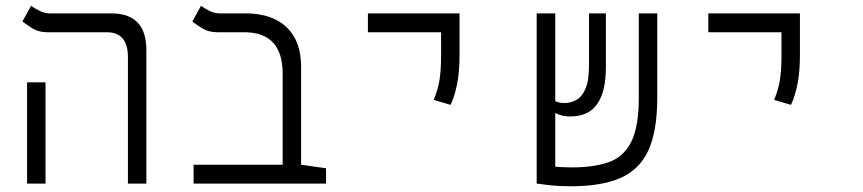

<svg xmlns="http://www.w3.org/2000/svg" viewBox="-20 -632 2970 661"><path d="M420.4 0V-435.1Q420.4 -521 347.7 -521H144.5Q113.3 -521 93 -533.4Q72.8 -545.9 57.1 -558.1L86.9 -611.8Q98.1 -604 115.5 -595Q132.8 -585.9 152.3 -585.9H363.3Q483.9 -585.9 483.9 -459.5V0ZM73.2 0V-348.6H136.7V0Z M1102.5 -52.7V0H646.5V-64.9H953.1V-378.4Q953.1 -521 820.8 -521H729.5Q698.7 -521 678 -533.4Q657.2 -545.9 642.1 -558.1L671.9 -611.8Q683.1 -604 700.4 -595Q717.8 -585.9 737.3 -585.9H825.7Q916.5 -585.9 966.6 -538.3Q1016.6 -490.7 1016.6 -402.8V-64.9Z M1531.2 -271 1473.1 -288.1Q1485.8 -317.9 1492.2 -351.6Q1498.5 -385.3 1498.5 -441.4V-521H1246.6V-585.9H1562V-441.4Q1562 -385.3 1553.7 -343Q1545.4 -300.8 1531.2 -271Z M1945.3 9.3Q1905.3 9.3 1874 5.9Q1842.8 2.4 1828.1 0H1827.6V-585.9H1891.6V-284.2Q1902.8 -277.3 1923.3 -277.3Q1944.8 -277.3 1964.1 -287.8Q1983.4 -298.3 1995.6 -326.4Q2007.8 -354.5 2007.8 -407.2V-585.9H2065.9V-404.3Q2065.9 -337.4 2049.8 -299.6Q2033.7 -261.7 2006.3 -246.3Q1979 -231 1944.3 -231Q1926.8 -231 1915 -234.1Q1903.3 -237.3 1891.6 -242.7V-58.1Q1903.3 -57.1 1918 -56.4Q1932.6 -55.7 1949.2 -55.7Q2023.9 -55.7 2075.2 -73.5Q2126.5 -91.3 2152.8 -143.1Q2179.2 -194.8 2179.2 -295.9V-585.9H2242.7V-294.9Q2242.7 -180.2 2211.9 -113.8Q2181.2 -47.4 2115.5 -19Q2049.8 9.3 1945.3 9.3Z M2703.1 -271 2645 -288.1Q2657.7 -317.9 2664.1 -351.6Q2670.4 -385.3 2670.4 -441.4V-521H2418.5V-585.9H2733.9V-441.4Q2733.9 -385.3 2725.6 -343Q2717.3 -300.8 2703.1 -271Z"/></svg>

Font: Cascadia Mono PL Light
Style: Regular
Weight: 300
Monospace: yes
Designer: Aaron Bell
Foundry: Saja Typeworks
Version: Version 2404.023; ttfautohint (v1.8.4)